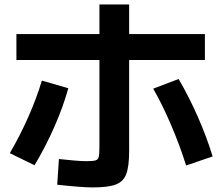

<svg xmlns="http://www.w3.org/2000/svg" viewBox="-20 -802 978 848"><path d="M232.7 13.8 240.2 -99.7Q272.9 -96 306.6 -93.1Q340.2 -90.2 360.1 -90.2Q391.1 -90.2 402 -93.6Q412.9 -96.9 416 -108.6Q419.1 -120.3 419.1 -152.4V-782.2H550.4V-136.7Q550.4 -67.1 537.8 -33.7Q525.3 -0.2 491.8 12.8Q458.3 25.8 388.7 25.8Q362.8 25.8 319.2 22.2Q275.6 18.7 232.7 13.8ZM164.9 -446.1 281.7 -412.2Q259.4 -331.3 220.4 -242.5Q181.3 -153.7 132.5 -72.2L23.2 -125.6Q67.6 -201 104.6 -284.5Q141.6 -368 164.9 -446.1ZM656.6 -410.4 769 -453.1Q814.5 -375.1 853.8 -285.9Q893 -196.7 919.2 -111.1L802 -71Q774.7 -158.3 736.2 -248.6Q697.7 -339 656.6 -410.4ZM52.5 -651.4H885V-536.9H52.5Z"/></svg>

Font: Pretendard JP Variable
Style: Regular
Weight: 400
Designer: Base glyphs from Inter by Rasmus Andersson; Hangul glyphs from Noto Sans CJK(Source Han Sans) by Jang Soo-young and Kang
Foundry: Kil Hyung-jin
Version: Version 1.307;Glyphs 3.2 (3192)